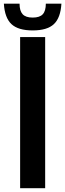

<svg xmlns="http://www.w3.org/2000/svg" viewBox="-54 -996 344 1016"><path d="M52.5 0V-800H185V0ZM119 -835Q42.5 -835 6.8 -868.2Q-29 -901.5 -33.5 -976.5H49.5Q49.5 -938.5 65.8 -920.8Q82 -903 119 -903Q156 -903 172.2 -920.5Q188.5 -938 188.5 -976.5H271Q266.5 -901.5 231 -868.2Q195.5 -835 119 -835Z"/></svg>

Font: Big Shoulders Text Thin ExtraBold
Style: Regular
Weight: 800
Version: Version 2.002